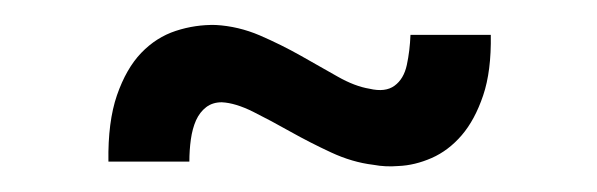

<svg xmlns="http://www.w3.org/2000/svg" viewBox="-20 -372 476 153"><path d="M274.4 -301.3Q287.1 -298.3 294.4 -303.7Q301.8 -309.1 304.2 -320.3Q306.6 -331.5 307.1 -344.2H371.1Q371.6 -315.4 365 -295.9Q358.4 -276.4 347.9 -264.2Q337.4 -252 324 -246.1Q310.5 -240.2 297.4 -239.7Q292.5 -239.3 287.6 -239.5Q282.7 -239.7 277.3 -240.7Q260.7 -242.7 243.9 -250.5Q227.1 -258.3 211.4 -267.1Q195.8 -275.9 181.6 -283Q167.5 -290 156.7 -290.5Q149.4 -290.5 144.3 -286.6Q139.2 -282.7 136.2 -276.1Q133.3 -269.5 132.1 -261Q130.9 -252.4 130.9 -243.2H66.4Q65.9 -274.9 73.2 -296.1Q80.6 -317.4 92.5 -329.8Q104.5 -342.3 120.1 -347.4Q135.7 -352.5 151.9 -352.1Q169.9 -351.1 187 -343.8Q204.1 -336.4 219.7 -327.6Q235.4 -318.8 249 -311Q262.7 -303.2 274.4 -301.3Z"/></svg>

Font: Mako
Style: Regular
Weight: 400
Designer: vernon adams
Foundry: vernon adams
Version: Version 1.000